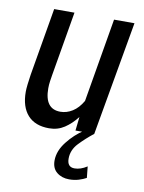

<svg xmlns="http://www.w3.org/2000/svg" viewBox="-80 -546 608 810"><g transform="rotate(10 224.0 -141.0)"><path d="M151.5 10Q91.5 10 60 -25.2Q28.5 -60.5 28.5 -125Q28.5 -136.5 30.8 -157Q33 -177.5 36.5 -199L86 -489H173L126 -213.5Q124 -202 121.8 -186.5Q119.5 -171 119.5 -155.5Q119.5 -67 186.5 -67Q213.5 -67 238.2 -82.5Q263 -98 281.5 -130L342.5 -489H430L344 0H263.5L270 -59Q246 -28 217.2 -9Q188.5 10 151.5 10ZM299 -5 344 0Q311 26 283.2 55.2Q255.5 84.5 255.5 121.5Q255.5 158 287 158Q313 158 340.5 140L345.5 188.5Q332 196 313.2 201.8Q294.5 207.5 272.5 207.5Q241 207.5 219.5 190Q198 172.5 198.5 138.5Q199 98 229.8 58.8Q260.5 19.5 299 -5Z"/></g></svg>

Font: Cabin Condensed
Style: Italic
Weight: 400
Width: 3
Italic angle: -10°
Designer: Pablo Impallari
Foundry: Pablo Impallari. http://www.impallari.com Igino Marini. http://www.ikern.com
Version: Version 3.001; ttfautohint (v1.8.3)